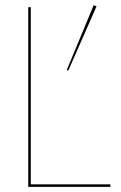

<svg xmlns="http://www.w3.org/2000/svg" viewBox="-20 -728 470 748"><path d="M345 -708 356 -703 246 -453 240 -455ZM90 -700H100V-10H410V0H90Z"/></svg>

Font: Jost* Hairline
Style: Regular
Weight: 100
Version: Version 3.7